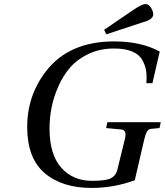

<svg xmlns="http://www.w3.org/2000/svg" viewBox="-20 -911 812 946"><path d="M493 -764 638 -863Q680 -891 696 -891Q713 -891 724 -873Q735 -855 735 -841Q735 -830 727 -822Q719 -814 708.5 -809.5Q698 -805 674 -798L504 -742ZM114 -285Q114 -442 209 -563Q322 -707 543 -707Q675 -707 767 -657L731 -501H701Q704 -537 699.5 -564.5Q695 -592 679.5 -618Q664 -644 629.5 -658Q595 -672 542 -672Q473 -672 417.5 -646Q362 -620 326.5 -579.5Q291 -539 267.5 -485.5Q244 -432 234 -380.5Q224 -329 224 -278Q224 -150 281.5 -85Q339 -20 434 -20Q504 -20 528 -33.5Q552 -47 558 -74L595 -225Q607 -270 578 -273L503 -280L509 -309H772L766 -280L722 -276Q702 -274 691 -225L644 -23Q541 15 432 15Q285 15 199 -59Q114 -133 114 -285Z"/></svg>

Font: Heuristica
Style: Italic
Weight: 400
Italic angle: -13°
Version: Version 1.0.2